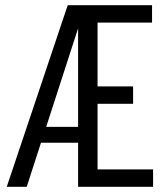

<svg xmlns="http://www.w3.org/2000/svg" viewBox="-20 -720 640 740"><path d="M6 0 241 -700H566V-633H356V-387H493V-320H356V-67H570V0H281V-170H138L83 0ZM158 -231H281V-611Z"/></svg>

Font: Red Hat Mono
Style: Regular
Weight: 400
Designer: Pentagram, MCKL
Foundry: Pentagram, MCKL
Version: Version 1.023